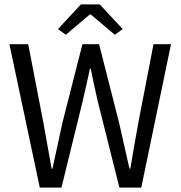

<svg xmlns="http://www.w3.org/2000/svg" viewBox="-20 -858 826 878"><path d="M162 0H261L358 -395C369 -446 381 -493 391 -544H395C405 -493 415 -446 427 -395L526 0H626L762 -656H682L613 -299C600 -229 588 -158 576 -87H572C556 -158 540 -230 524 -299L433 -656H357L266 -299C251 -229 235 -158 220 -87H216C204 -158 190 -228 178 -299L109 -656H23ZM245 -725 281 -699 391 -792H395L505 -699L541 -725L436 -838H350Z"/></svg>

Font: Giro Sans Regular
Style: Regular
Weight: 400
Designer: Paul D. Hunt
Foundry: Adobe Systems Incorporated
Version: Version 1.000;PS 1.0;hotconv 1.0.88;makeotf.lib2.5.647800